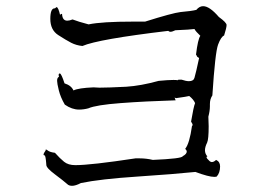

<svg xmlns="http://www.w3.org/2000/svg" viewBox="-20 -670 846 622"><path d="M213 -68Q225 -68 242 -77Q305 -90 425.5 -98Q546 -106 613 -113Q656 -97 674 -97Q679 -97 682 -98Q693 -110 693 -131Q693 -146 680 -152Q673 -145 666 -145Q663 -145 659 -148Q649 -157 649 -161Q649 -163 652 -163Q644 -172 644 -183Q644 -194 651 -208Q656 -219 656 -261L655 -292Q660 -311 660 -326V-333Q660 -349 668 -361Q677 -500 686.5 -525.5Q696 -551 706 -555Q714 -580 714 -589Q714 -597 689 -615Q659 -650 638 -650Q626 -650 616 -638Q600 -634 565 -631Q539 -628 450 -600H411Q310 -600 267 -591Q233 -600 215 -607Q205 -603 198 -603Q182 -603 181 -625Q175 -625 175 -621V-620Q169 -647 163 -647L158 -643H157Q143 -643 143 -609Q143 -573 168.5 -556.5Q194 -540 210.5 -531.5Q227 -523 247 -521Q298 -543 525 -570Q528 -567 532 -567Q538 -567 548 -572Q596 -574 610 -576Q614 -568 629 -554Q621 -543 615 -493Q618 -489 618 -488Q618 -486 625 -482Q615 -435 610 -418Q607 -407 592 -407Q583 -407 568 -412Q556 -412 556 -411V-410Q552 -411 542 -411Q525 -411 494 -408Q436 -392 389 -389Q330 -386 302 -386L283 -387Q234 -385 218 -377Q211 -393 189 -400Q179 -431 174 -432Q170 -432 170 -427L171 -421Q165 -419 165 -408Q165 -400 170.5 -377.5Q176 -355 190 -331Q213 -315 236 -315Q251 -315 266 -319Q291 -330 371 -336Q451 -342 549 -345L546 -353V-354L550 -352Q586 -357 593 -359Q607 -348 612 -336Q607 -324 599 -276Q604 -269 604 -265Q604 -263 602 -262Q594 -205 580 -188Q585 -183 585 -179Q585 -171 572 -164Q570 -156 475 -152Q454 -157 432 -157H419Q274 -135 224 -135Q201 -135 187.5 -146Q174 -157 158 -175Q141 -177 134 -183L129 -186Q128 -186 128 -184V-183Q121 -173 121 -169Q121 -167 124.5 -166.5Q128 -166 130 -137V-136Q130 -126 157.5 -105.5Q185 -85 201 -71Q206 -68 213 -68Z"/></svg>

Font: Xiaobo Songti 小帛宋体
Style: Regular
Weight: 400
Version: Version 1.501;March 17, 2024;FontCreator 14.0.0.2814 64-bit